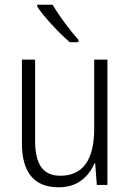

<svg xmlns="http://www.w3.org/2000/svg" viewBox="-20 -785 554 815"><path d="M436 0H391L384 -92H381Q362 -46 323.5 -18Q285 10 229 10Q73 10 73 -178V-532H129V-187Q129 -111 155.5 -75Q182 -39 236 -39Q380 -39 380 -241V-532H436ZM313 -616V-606H276Q241 -636 200 -680.5Q159 -725 138 -757V-765H203Q223 -731 254 -689Q285 -647 313 -616Z"/></svg>

Font: Noto Sans UI NarrowLight
Style: Regular
Weight: 300
Width: 4
Designer: Monotype Design Team
Foundry: Monotype Imaging Inc.
Version: Version 1.001